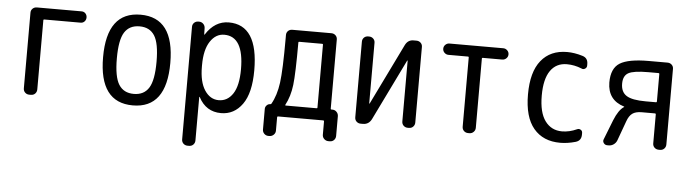

<svg xmlns="http://www.w3.org/2000/svg" viewBox="-47 -725 4093 1139"><g transform="rotate(5 2000.0 -155.0)"><path d="M132.8 0Q118.2 0 107.9 -9.8Q97.7 -19.5 97.7 -35.2V-485.4Q97.7 -500 107.9 -509.8Q118.2 -519.5 132.8 -519.5H399.4Q413.1 -519.5 422.4 -509.8Q431.6 -500 431.6 -485.8Q431.6 -471.7 422.4 -461.9Q413.1 -452.1 399.4 -452.1H182.6Q177.7 -452.1 177.7 -448.2V-35.2Q177.7 -20.5 168 -10.3Q158.2 0 142.6 0Z M839.4 -415.5Q810.5 -460.9 750 -460.9Q689.5 -460.9 660.6 -415.5Q631.8 -370.1 631.8 -260.3Q631.8 -150.4 660.6 -104.5Q689.5 -58.6 750 -58.6Q810.5 -58.6 839.4 -104.5Q868.2 -150.4 868.2 -260.3Q868.2 -370.1 839.4 -415.5ZM950.2 -260.3Q950.2 9.8 750 9.8Q549.8 9.8 549.8 -260.3Q549.8 -530.3 750 -530.3Q950.2 -530.3 950.2 -260.3Z M1138.7 -264.6V-254.9Q1138.7 -164.1 1171.4 -114.7Q1204.1 -65.4 1254.9 -65.4Q1307.6 -65.4 1339.4 -113.8Q1371.1 -162.1 1371.1 -259.8Q1371.1 -455.1 1254.9 -455.1Q1204.1 -455.1 1171.4 -405.3Q1138.7 -355.5 1138.7 -264.6ZM1094.7 219.7Q1080.1 219.7 1069.8 210Q1059.6 200.2 1059.6 184.6V-485.4Q1059.6 -500 1069.8 -509.8Q1080.1 -519.5 1094.7 -519.5H1098.6Q1113.3 -519.5 1123.5 -509.8Q1133.8 -500 1134.8 -485.4L1135.7 -446.3Q1135.7 -445.3 1136.7 -445.3Q1138.7 -445.3 1138.7 -446.3Q1192.4 -530.3 1275.4 -530.3Q1450.2 -530.3 1450.2 -259.8Q1450.2 -125 1401.9 -57.6Q1353.5 9.8 1275.4 9.8Q1185.5 9.8 1141.6 -74.2Q1141.6 -75.2 1139.6 -75.2Q1138.7 -75.2 1138.7 -74.2V184.6Q1138.7 199.2 1128.9 209.5Q1119.1 219.7 1103.5 219.7Z M1651.4 -72.3Q1649.4 -68.4 1654.3 -68.4H1837.9Q1842.8 -68.4 1842.8 -72.3V-448.2Q1842.8 -452.1 1837.9 -452.1H1701.2Q1696.3 -452.1 1696.3 -448.2Q1696.3 -262.7 1688 -193.8Q1679.7 -125 1651.4 -72.3ZM1567.4 120.1Q1552.7 120.1 1542.5 109.9Q1532.2 99.6 1532.2 85V-38.1Q1532.2 -49.8 1541 -59.1Q1549.8 -68.4 1561.5 -68.4Q1565.4 -68.4 1568.4 -71.3Q1598.6 -124 1608.9 -200.7Q1619.1 -277.3 1619.1 -464.8V-485.4Q1619.1 -500 1628.9 -509.8Q1638.7 -519.5 1654.3 -519.5H1886.7Q1901.4 -519.5 1911.6 -509.8Q1921.9 -500 1921.9 -485.4V-72.3Q1921.9 -68.4 1926.8 -68.4H1932.6Q1947.3 -68.4 1957.5 -57.6Q1967.8 -46.9 1967.8 -32.2V85Q1967.8 99.6 1958 109.9Q1948.2 120.1 1932.6 120.1H1924.8Q1910.2 120.1 1899.4 109.9Q1888.7 99.6 1888.7 85V4.9Q1888.7 0 1883.8 0H1614.3Q1609.4 0 1609.4 4.9V85Q1609.4 99.6 1598.6 109.9Q1587.9 120.1 1573.2 120.1Z M2106.4 0Q2091.8 0 2081.5 -9.8Q2071.3 -19.5 2071.3 -35.2V-485.4Q2071.3 -500 2081.1 -509.8Q2090.8 -519.5 2106.4 -519.5H2111.3Q2126 -519.5 2136.2 -509.8Q2146.5 -500 2146.5 -485.4V-124Q2146.5 -123 2147.5 -123Q2149.4 -123 2149.4 -124L2327.1 -488.3Q2343.8 -520.5 2377.9 -519.5H2393.6Q2408.2 -519.5 2418.5 -509.8Q2428.7 -500 2428.7 -485.4V-35.2Q2428.7 -20.5 2418.9 -10.3Q2409.2 0 2393.6 0H2386.7Q2372.1 0 2361.8 -9.8Q2351.6 -19.5 2351.6 -35.2V-396.5Q2351.6 -397.5 2350.6 -397.5Q2348.6 -397.5 2348.6 -396.5L2170.9 -32.2Q2154.3 0 2120.1 0Z M2589.8 -452.1Q2576.2 -452.1 2565.9 -461.9Q2555.7 -471.7 2555.7 -485.8Q2555.7 -500 2565.9 -509.8Q2576.2 -519.5 2589.8 -519.5H2910.2Q2923.8 -519.5 2934.1 -509.8Q2944.3 -500 2944.3 -485.8Q2944.3 -471.7 2934.1 -461.9Q2923.8 -452.1 2910.2 -452.1H2793.9Q2789.1 -452.1 2789.1 -448.2V-35.2Q2789.1 -20.5 2778.8 -10.3Q2768.6 0 2753.9 0H2746.1Q2731.4 0 2721.2 -9.8Q2710.9 -19.5 2710.9 -35.2V-448.2Q2710.9 -452.1 2706.1 -452.1Z M3294.9 9.8Q3193.4 9.8 3136.7 -57.6Q3080.1 -125 3080.1 -259.8Q3080.1 -393.6 3135.3 -461.9Q3190.4 -530.3 3290 -530.3Q3334 -530.3 3381.8 -515.6Q3415 -505.9 3415 -469.7V-460Q3415 -448.2 3404.3 -441.4Q3393.6 -434.6 3382.8 -440.4Q3339.8 -458 3294.9 -458Q3231.4 -458 3196.8 -408.2Q3162.1 -358.4 3162.1 -259.8Q3162.1 -159.2 3199.2 -108.9Q3236.3 -58.6 3299.8 -58.6Q3343.8 -58.6 3388.7 -79.1Q3399.4 -84 3409.7 -78.1Q3419.9 -72.3 3419.9 -59.6V-49.8Q3419.9 -13.7 3386.7 -3.9Q3338.9 9.8 3294.9 9.8Z M3630.9 -372.1Q3630.9 -322.3 3664.6 -300.8Q3698.2 -279.3 3779.3 -279.3H3840.8Q3845.7 -279.3 3845.7 -284.2V-448.2Q3845.7 -453.1 3840.8 -453.1H3779.3Q3692.4 -453.1 3661.6 -436Q3630.9 -418.9 3630.9 -372.1ZM3574.2 0Q3561.5 0 3553.7 -10.7Q3545.9 -21.5 3550.8 -33.2L3596.7 -150.4Q3622.1 -213.9 3654.3 -234.4Q3655.3 -234.4 3655.3 -235.4Q3655.3 -237.3 3654.3 -237.3Q3555.7 -267.6 3554.7 -372.1Q3554.7 -457 3605.5 -488.3Q3656.2 -519.5 3776.4 -519.5H3888.7Q3903.3 -519.5 3913.6 -509.8Q3923.8 -500 3923.8 -485.4V-35.2Q3923.8 -20.5 3914.1 -10.3Q3904.3 0 3888.7 0H3881.8Q3866.2 0 3856 -9.8Q3845.7 -19.5 3845.7 -35.2V-208Q3845.7 -212.9 3840.8 -212.9H3761.7Q3725.6 -212.9 3706.1 -198.7Q3686.5 -184.6 3674.8 -151.4L3631.8 -33.2Q3626 -18.6 3612.8 -9.3Q3599.6 0 3584 0Z"/></g></svg>

Font: Rounded-L Mgen+ 2m regular
Style: Regular
Weight: 400
Designer: [Source Han Sans]
Ryoko NISHIZUKA  (kana & ideographs); Paul D. Hunt (Latin, Greek & Cyrillic); Wenlong ZHANG  (bopomofo
Version: Version 1.059.20150602